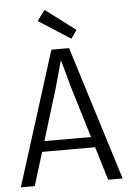

<svg xmlns="http://www.w3.org/2000/svg" viewBox="-58 -898 629 941"><g transform="rotate(-5 256.5 -428.0)"><path d="M74.2 0 125 -164.1H385.7L435.5 0H506.8L300.8 -659.2H213.9L5.9 0ZM218.8 -470.7Q242.2 -556.6 255.9 -604.5Q275.4 -531.2 292 -472.7L370.1 -215.8H140.6ZM159.2 -804.7 197.3 -856.4 344.7 -745.1 316.4 -704.1Z"/></g></svg>

Font: Yaldevi Colombo
Style: Regular
Weight: 400
Designer: Sol Matas, Denzil Rajitha, Kosala Senevirathne and Pathum Egodawatta
Foundry: Mooniak
Version: Version 1.020 ; ttfautohint (v1.6)